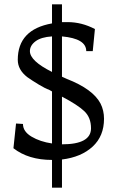

<svg xmlns="http://www.w3.org/2000/svg" viewBox="-20 -758 540 886"><path d="M266 108H220V-20Q111 -20 42 -74L54 -188L86 -186Q86 -151 125.5 -127.5Q165 -104 220 -96V-336L206 -344Q190 -349 158.5 -368Q127 -387 106 -402Q62 -436 62 -482Q62 -622 220 -650V-738H266V-656H292Q357 -656 418 -624L408 -522H378Q378 -580 266 -590V-404L288 -394Q409 -347 444 -280Q460 -248 460 -210Q460 -130 407.5 -81.5Q355 -33 266 -22ZM266 -312V-92Q400 -92 400 -166Q400 -216 368.5 -245.5Q337 -275 266 -312ZM220 -426V-590Q170 -587 144 -567.5Q118 -548 118 -522Q118 -477 220 -426Z"/></svg>

Font: Montaga
Style: Regular
Weight: 400
Designer: Alejandra Rodriguez
Foundry: Alejandra Rodriguez
Version: Version 1.001